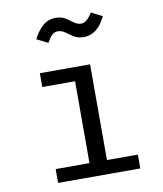

<svg xmlns="http://www.w3.org/2000/svg" viewBox="-87 -862 789 932"><g transform="rotate(-10 307.5 -395.5)"><path d="M376.4 -540V-68.2H528.7V0H123.6V-68.2H290.3V-471.8H128.7V-540ZM369.2 -675.4Q342.1 -675.4 322.3 -687.7Q302.6 -700 285.4 -712.6Q268.2 -725.1 249.7 -725.1Q232.3 -725.1 220 -712.8Q207.7 -700.5 195.4 -677.4L140.5 -705.1Q157.9 -741.5 185.4 -766.4Q212.8 -791.3 250.3 -791.3Q278.5 -791.3 297.9 -779Q317.4 -766.7 333.6 -754.4Q349.7 -742.1 369.2 -742.1Q396.4 -742.1 423.6 -787.2L477.9 -759.5Q438.5 -675.4 369.2 -675.4Z"/></g></svg>

Font: FiraCode Nerd Font
Style: Regular
Weight: 400
Designer: Carrois Corporate, Edenspiekermann AG, Nikita Prokopov
Foundry: Carrois Corporate, Edenspiekermann AG, Nikita Prokopov
Version: Version 6.002;Nerd Fonts 2.1.0